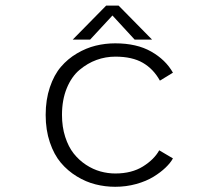

<svg xmlns="http://www.w3.org/2000/svg" viewBox="-20 -670 750 700"><path d="M534.5 -525.5H471L390 -613.5L308.5 -525.5H245L367 -649.5H412.5ZM610.5 -92.5Q601.5 -76 583.5 -58.8Q565.5 -41.5 539.5 -25.5Q513.5 -9.5 476.8 0.8Q440 11 400 11Q363.5 11 328.5 2.2Q293.5 -6.5 260.2 -26.8Q227 -47 202 -76.5Q177 -106 161.8 -151Q146.5 -196 146.5 -251Q146.5 -306.5 161.8 -351.8Q177 -397 202 -426.2Q227 -455.5 260.5 -475.2Q294 -495 328.8 -503.5Q363.5 -512 400 -512Q478.5 -512 531.2 -482Q584 -452 610.5 -405L563 -376Q539.5 -418.5 500.8 -441Q462 -463.5 400.5 -463.5Q365 -463.5 332 -451.5Q299 -439.5 270 -415.2Q241 -391 223.5 -348.5Q206 -306 206 -251Q206 -207 217.8 -170.8Q229.5 -134.5 248.8 -110.2Q268 -86 293.5 -69.2Q319 -52.5 346 -45Q373 -37.5 400.5 -37.5Q460 -37.5 501 -63Q542 -88.5 560.5 -122Z"/></svg>

Font: League Mono UltraLight
Style: Regular
Weight: 200
Width: 6
Designer: Tyler Finck
Foundry: The League of Moveable Type / Tyler Finck
Version: Version 2.210